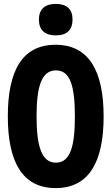

<svg xmlns="http://www.w3.org/2000/svg" viewBox="-20 -954 570 982"><path d="M265 -773C324 -773 351 -803 351 -854C351 -906 323 -934 265 -934C209 -934 179 -906 179 -854C179 -800 210 -773 265 -773ZM265 8C437 8 510 -129 510 -358C510 -589 436 -725 264 -725C93 -725 20 -591 20 -359C20 -128 93 8 265 8ZM266 -122C192 -122 167 -208 167 -359C167 -510 192 -594 266 -594C339 -594 363 -515 363 -358C363 -210 341 -122 266 -122Z"/></svg>

Font: Noto Sans Mono Condensed ExtraBold
Style: Regular
Weight: 800
Width: 3
Designer: Monotype Design Team
Foundry: Monotype Imaging Inc.
Version: Version 2.014